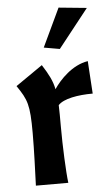

<svg xmlns="http://www.w3.org/2000/svg" viewBox="-54 -796 472 832"><g transform="rotate(-5 182.0 -380.0)"><path d="M22 -437C65 -374 74 -352 74 -229C74 -152 70 -57 68 0H209C203 -46 198 -161 198 -247C198 -284 198 -314 197 -339C221 -365 283 -376 348 -376L339 -518C270 -507 216 -449 189 -409C182 -445 167 -474 139 -518ZM233 -760 154 -593 223 -581 355 -748Z"/></g></svg>

Font: CantoraOne
Style: Regular
Weight: 400
Designer: Pablo Impallari, Rodrigo Fuenzalida
Foundry: Pablo Impallari
Version: Version 1.001